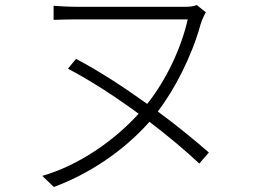

<svg xmlns="http://www.w3.org/2000/svg" viewBox="-20 -709 1040 763"><path d="M810 -103C756 -150 686 -208 607 -266C674 -353 743 -487 777 -612C783 -631 791 -648 798 -660L762 -689C750 -684 736 -682 718 -682H287C252 -682 220 -684 193 -686V-630C220 -631 253 -632 287 -632H726C701 -520 642 -393 565 -296C473 -362 374 -427 282 -475L250 -436C342 -388 441 -323 531 -257C433 -149 293 -52 148 -10L194 34C327 -15 467 -104 574 -225C650 -167 719 -109 772 -59Z"/></svg>

Font: Noto Sans CJK KR Light
Style: Regular
Weight: 300
Designer: Ryoko NISHIZUKA (kana & ideographs); Paul D. Hunt (Latin, Greek & Cyrillic); Wenlong ZHANG (bopomofo); Sandoll Communica
Foundry: Adobe Systems Incorporated
Version: Version 1.004;PS 1.004;hotconv 1.0.82;makeotf.lib2.5.63406